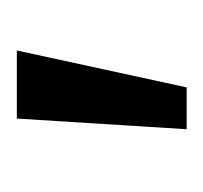

<svg xmlns="http://www.w3.org/2000/svg" viewBox="-27 -644 247 234"><g transform="rotate(-90 97.0 -526.5)"><path d="M57 -423 70 -630H153L108 -423Z"/></g></svg>

Font: Alumni Sans SemiBold
Style: Italic
Weight: 600
Italic angle: -8°
Version: Version 1.016